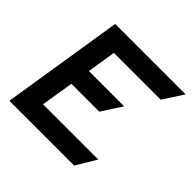

<svg xmlns="http://www.w3.org/2000/svg" viewBox="-151 -721 862 862"><g transform="rotate(45 279.5 -290.0)"><path d="M20 0H431L489 -96H138L163 -251H340L402 -347H178L200 -484H497L559 -580H112Z"/></g></svg>

Font: Charger Sport
Style: BlkObl
Weight: 900
Designer: Jasper
Foundry: Cannot Into Space Fonts
Version: Version 1.1